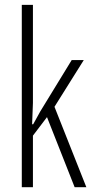

<svg xmlns="http://www.w3.org/2000/svg" viewBox="-20 -780 387 800"><path d="M118.2 -262.2 147.9 -315.9 278.8 -529.8H329.1L207 -335L339.8 0H291L175.8 -292L117.2 -214.8V0H70.8V-759.8H117.2V-351.1L113.8 -262.2Z"/></svg>

Font: Germano
Style: Regular
Weight: 300
Width: 3
Foundry: Ascender Corporation
Version: Version 1.10; ttfautohint (v1.5)